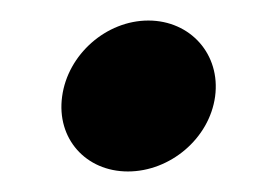

<svg xmlns="http://www.w3.org/2000/svg" viewBox="-20 -142 256 187"><path d="M104.6 25C145.6 25 183.9 -7 189.5 -48C195 -89 165.5 -122 124.5 -122C83.5 -122 46 -89 40.5 -48C34.9 -7 63.6 25 104.6 25Z"/></svg>

Font: Charger
Style: ExBdIt
Weight: 400
Designer: Jasper
Foundry: Cannot Into Space Fonts
Version: Version 0.99